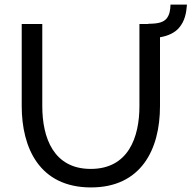

<svg xmlns="http://www.w3.org/2000/svg" viewBox="-20 -815 838 840"><path d="M726 -795C725 -769 722 -751 709 -734C696 -719 676 -711 629 -711V-710H590V-351C590 -215 542 -76 377 -76C215 -76 165 -211 165 -351V-710H75V-351C75 -169 152 5 378 5C596 5 680 -159 680 -351V-652C716 -658 745 -672 763 -693C789 -723 795 -758 798 -795Z"/></svg>

Font: FIGSv2-sans-serif Medium
Style: Regular
Weight: 500
Designer: Matt McInerney, Pablo Impallari, Rodrigo Fuenzalida,Mirko Velimirovic
Foundry: Matt McInerney, Pablo Impallari, Rodrigo Fuenzalida
Version: Version 4.021;hotconv 1.0.109;makeotfexe 2.5.65596